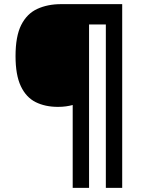

<svg xmlns="http://www.w3.org/2000/svg" viewBox="-20 -780 695 927"><path d="M570 127H491V-662H410V127H331V-273Q316 -269 298.5 -266.5Q281 -264 260 -264Q198 -264 152 -287Q106 -310 80.5 -364Q55 -418 55 -509Q55 -605 82.5 -659.5Q110 -714 160 -737Q210 -760 275 -760H570Z"/></svg>

Font: Noto Sans Thaana
Style: Regular
Weight: 400
Designer: Monotype Design Team
Foundry: Monotype Imaging Inc.
Version: Version 2.001